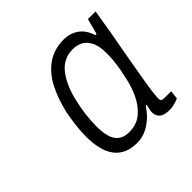

<svg xmlns="http://www.w3.org/2000/svg" viewBox="-107 -796 566 566"><g transform="rotate(-45 175.5 -513.5)"><path d="M164 -329Q117 -329 93.5 -359Q70 -389 70 -449Q70 -471 73 -495Q76 -519 80 -540Q90 -584 108 -620Q126 -656 155.5 -677Q185 -698 226 -698Q252 -698 272 -684Q292 -670 301 -641H306L319 -690H351L338 -612Q335 -595 330 -568.5Q325 -542 320 -512Q315 -482 310 -454Q305 -426 302.5 -405.5Q300 -385 300 -379Q300 -370 303.5 -368Q307 -366 317 -366H342L339 -339Q327 -334 317.5 -332Q308 -330 301 -330Q278 -330 268 -338.5Q258 -347 258 -362Q258 -368 259.5 -375Q261 -382 263 -389H259Q241 -361 216 -345Q191 -329 164 -329ZM169 -368Q201 -368 222 -385.5Q243 -403 256.5 -431.5Q270 -460 276 -493Q281 -513 284 -535Q287 -557 287 -579Q287 -611 277.5 -628.5Q268 -646 254 -652.5Q240 -659 225 -659Q184 -659 159.5 -626Q135 -593 124 -541Q119 -520 116 -495.5Q113 -471 113 -448Q113 -406 127 -387Q141 -368 169 -368Z"/></g></svg>

Font: Archivo SemiCondensed Thin
Style: Italic
Weight: 250
Width: 4
Italic angle: -10°
Designer: Hector Gatti
Foundry: Omnibus-Type
Version: Version 2.001